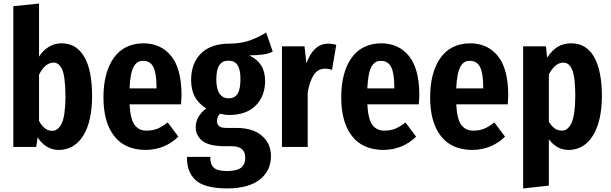

<svg xmlns="http://www.w3.org/2000/svg" viewBox="-20 -828 3444 1082"><path d="M327 -584Q287 -584 255 -564Q222 -544 200 -509V-808L55 -793V0H184L192 -54Q213 -21 243 -2Q274 17 312 17Q399 16 449 -63Q498 -142 499 -284Q499 -435 454 -509Q410 -584 327 -584ZM272 -91Q249 -91 231 -107Q213 -122 200 -147V-407Q215 -437 235 -456Q256 -474 279 -475Q309 -478 329 -440Q348 -401 349 -284Q348 -173 327 -131Q306 -89 272 -91Z M1003 -296Q1002 -441 945 -512Q887 -584 787 -584Q677 -582 620 -500Q563 -418 563 -279Q563 -139 623 -62Q683 16 800 17Q859 16 905 -4Q951 -24 985 -58L925 -138Q896 -115 868 -103Q841 -92 809 -92Q766 -90 740 -122Q715 -153 710 -240H1000Q1001 -252 1002 -267Q1003 -281 1003 -296ZM862 -330H710Q714 -418 734 -453Q753 -487 788 -485Q827 -485 845 -449Q862 -413 862 -338Z M1480 -645Q1441 -620 1393 -602Q1345 -583 1271 -582Q1171 -582 1115 -529Q1058 -475 1057 -379Q1057 -323 1077 -284Q1098 -245 1142 -217Q1117 -198 1100 -172Q1084 -146 1083 -114Q1082 -66 1119 -35Q1156 -5 1242 -4H1285Q1324 -4 1343 12Q1362 28 1362 62Q1363 95 1341 115Q1318 135 1262 136Q1203 136 1184 116Q1164 96 1165 56H1034Q1031 137 1080 185Q1129 233 1261 234Q1383 233 1445 183Q1507 134 1507 52Q1507 -18 1457 -62Q1408 -106 1316 -107H1258Q1225 -107 1214 -118Q1202 -129 1203 -148Q1203 -160 1208 -171Q1213 -181 1221 -187Q1233 -184 1246 -182Q1260 -180 1274 -180Q1369 -181 1421 -233Q1473 -285 1474 -370Q1474 -424 1452 -459Q1429 -495 1384 -516Q1428 -516 1461 -521Q1494 -525 1517 -537ZM1268 -486Q1302 -486 1318 -462Q1335 -437 1335 -383Q1335 -322 1318 -298Q1300 -273 1267 -274Q1235 -274 1217 -301Q1199 -327 1199 -381Q1199 -437 1217 -462Q1235 -487 1268 -486Z M1831 -582Q1787 -582 1756 -553Q1726 -525 1707 -471L1696 -567H1569V0H1714V-307Q1725 -369 1747 -404Q1769 -440 1811 -441Q1822 -441 1832 -439Q1841 -438 1851 -434L1875 -575Q1865 -579 1854 -580Q1844 -582 1831 -582Z M2343 -296Q2342 -441 2285 -512Q2227 -584 2127 -584Q2017 -582 1960 -500Q1903 -418 1903 -279Q1903 -139 1963 -62Q2023 16 2140 17Q2199 16 2245 -4Q2291 -24 2325 -58L2265 -138Q2236 -115 2208 -103Q2181 -92 2149 -92Q2106 -90 2080 -122Q2055 -153 2050 -240H2340Q2341 -252 2342 -267Q2343 -281 2343 -296ZM2202 -330H2050Q2054 -418 2074 -453Q2093 -487 2128 -485Q2167 -485 2185 -449Q2202 -413 2202 -338Z M2844 -296Q2843 -441 2786 -512Q2728 -584 2628 -584Q2518 -582 2461 -500Q2404 -418 2404 -279Q2404 -139 2464 -62Q2524 16 2641 17Q2700 16 2746 -4Q2792 -24 2826 -58L2766 -138Q2737 -115 2709 -103Q2682 -92 2650 -92Q2607 -90 2581 -122Q2556 -153 2551 -240H2841Q2842 -252 2843 -267Q2844 -281 2844 -296ZM2703 -330H2551Q2555 -418 2575 -453Q2594 -487 2629 -485Q2668 -485 2686 -449Q2703 -413 2703 -338Z M3200 -584Q3158 -584 3124 -565Q3091 -545 3063 -503L3057 -567H2928V234L3073 218V-43Q3095 -14 3123 2Q3151 17 3187 17Q3273 15 3322 -65Q3371 -145 3372 -285Q3372 -430 3328 -507Q3285 -583 3200 -584ZM3145 -92Q3123 -92 3105 -105Q3087 -119 3073 -142V-409Q3088 -437 3108 -456Q3128 -474 3153 -475Q3186 -477 3204 -436Q3222 -395 3222 -284Q3221 -177 3200 -134Q3179 -90 3145 -92Z"/></svg>

Font: Glow Sans SC Compressed
Style: Bold
Weight: 700
Width: 2
Designer: Ryoko NISHIZUKA (kana, bopomofo & ideographs); Paul D. Hunt (Latin, Greek & Cyrillic); Sandoll Communications, Soo-young
Version: Version 0.93